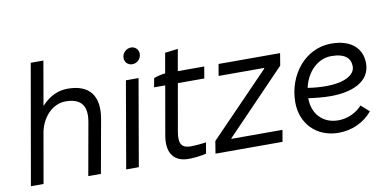

<svg xmlns="http://www.w3.org/2000/svg" viewBox="-70 -926 2307 1137"><g transform="rotate(-10 1084.0 -357.5)"><path d="M35 0H111L165 -308C186 -399 251 -459 324 -459C415 -459 454 -413 436 -314L380 0H456L513 -318C538 -456 480 -531 349 -531C294 -531 240 -509 191 -455L237 -720H161Z M608 0H684L774 -520H698ZM752 -607C780 -607 806 -629 806 -661C806 -686 787 -706 761 -706C733 -706 707 -683 707 -652C707 -627 726 -607 752 -607Z M984 3C1018 3 1065 -3 1090 -10L1101 -76C1080 -72 1034 -68 1009 -68C961 -68 934 -88 948 -166L998 -450H1157L1169 -520H1010L1033 -650L955 -640L934 -520C911 -518 884 -511 865 -504L855 -450H922L871 -159C851 -45 903 3 984 3Z M1145 0H1548L1560 -70H1253L1254 -74L1613 -447L1625 -520H1255L1243 -450H1517L1516 -445L1157 -74Z M1886 5C1964 5 2038 -27 2089 -88L2040 -132C2008 -95 1954 -68 1897 -68C1801 -68 1743 -136 1743 -227V-228C1786 -222 1831 -217 1876 -217C2003 -217 2116 -260 2116 -373C2116 -458 2057 -523 1932 -523C1776 -523 1663 -381 1663 -217C1663 -90 1751 5 1886 5ZM1750 -289C1771 -385 1840 -450 1920 -450C2005 -450 2035 -415 2035 -368C2035 -312 1961 -280 1861 -280C1825 -280 1786 -283 1750 -289Z"/></g></svg>

Font: Fixel Text 20240404
Style: Italic
Weight: 400
Width: 4
Italic angle: -10°
Designer: AlfaBravo + MacPaw
Foundry: Kyrylo Tkachov, Marchela Mozhyna, Serhii Makarenko, Maria Weinstein, Zakhar Kryvoshyya
Version: Version 1.211;Glyphs 3.2 (3225)